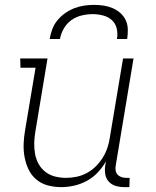

<svg xmlns="http://www.w3.org/2000/svg" viewBox="-20 -760 640 788"><path d="M231 8Q203 8 176.5 1Q150 -6 129.5 -23Q109 -40 97.5 -64Q86 -88 81 -114.5Q76 -141 77 -169Q78 -197 83 -226L126 -482H64L63 -520H175L125 -219Q121 -196 120.5 -173Q120 -150 124 -128Q128 -106 138.5 -87Q149 -68 166.5 -54.5Q184 -41 206 -35.5Q228 -30 251 -30Q272 -30 294 -34.5Q316 -39 336.5 -50Q357 -61 373.5 -77.5Q390 -94 402 -113.5Q414 -133 421 -154Q428 -175 431 -197L485 -520H528L455 -81Q453 -71 454.5 -61Q456 -51 462 -44Q468 -37 477.5 -33.5Q487 -30 498 -30H512L511 8H491Q472 8 455 3Q438 -2 426.5 -14.5Q415 -27 412 -45Q409 -63 412 -81L415 -98Q401 -73 381 -52Q361 -31 336 -17.5Q311 -4 284 2Q257 8 231 8ZM184 -600Q187 -620 194.5 -640Q202 -660 216 -677Q230 -694 248 -706.5Q266 -719 285.5 -726.5Q305 -734 325.5 -737Q346 -740 366 -740Q386 -740 405.5 -737Q425 -734 442.5 -726.5Q460 -719 474 -706.5Q488 -694 496 -677Q504 -660 504.5 -640Q505 -620 502 -600H460Q464 -622 459 -643Q454 -664 439 -677.5Q424 -691 403 -696.5Q382 -702 360 -702Q338 -702 315 -696.5Q292 -691 273 -677.5Q254 -664 242 -643Q230 -622 226 -600Z"/></svg>

Font: Iosevka Etoile Extralight
Style: Italic
Weight: 200
Italic angle: -9°
Designer: Belleve Invis
Foundry: Belleve Invis
Version: Version 22.1.2; ttfautohint (v1.8.4)